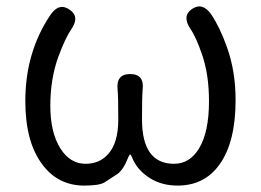

<svg xmlns="http://www.w3.org/2000/svg" viewBox="-20 -566 814 599"><path d="M243 13Q161 13 112 -53Q59 -123 59 -251Q59 -403 137 -519Q164 -559 197 -536Q230 -514 202 -474Q184 -448 162 -389Q137 -320 137 -236Q137 -152 169 -102Q199 -55 247 -55Q291 -55 318 -86Q349 -121 349 -193Q349 -265 347 -285Q341 -335 386 -335Q431 -335 425 -286Q423 -263 423 -194Q423 -55 523 -55Q572 -55 601 -103Q632 -154 632 -250Q632 -332 611 -394Q592 -450 574 -476Q547 -516 579 -538Q612 -560 639 -521Q666 -481 688 -419Q715 -344 715 -254Q715 -123 665 -53Q618 13 534 13Q485 13 448 -10Q407 -36 392 -75Q388 -84 386 -84Q384 -84 380 -75Q365 -36 346 -23Q326 -10 306 3Q290 13 243 13Z"/></svg>

Font: Resource Han Rounded KR Normal
Style: Regular
Weight: 350
Designer: Cyano Hao (round all glyphs); Ryoko NISHIZUKA 西塚涼子 (kana, bopomofo & ideographs); Paul D. Hunt (Latin, Greek & Cyrillic)
Foundry: Cyano Hao
Version: 0.990